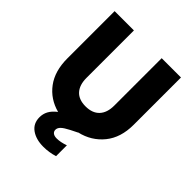

<svg xmlns="http://www.w3.org/2000/svg" viewBox="-249 -845 1203 1203"><g transform="rotate(45 352.5 -243.5)"><path d="M647 -702V-283Q647 -169 588.5 -97Q530 -25 435 -3V-2L389 21Q352 40 337 54.5Q322 69 322 86Q322 101 333.5 110Q345 119 366 119Q400 119 442 104V200Q395 215 344 215Q279 215 237.5 185.5Q196 156 196 101Q196 71 209.5 45.5Q223 20 255 -5Q165 -29 112 -100Q59 -171 59 -283V-702H230V-282Q230 -219 261 -185Q292 -151 352 -151Q412 -151 444 -185Q476 -219 476 -282V-702Z"/></g></svg>

Font: IBM-Poppins
Style: Poppins-Bold
Weight: 700
Designer: Mike Abbink, Paul van der Laan, Pieter van Rosmalen, Ben Mitchell, Mark Frömberg
Foundry: Bold Monday
Version: Version 1.1